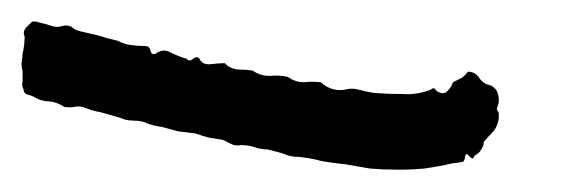

<svg xmlns="http://www.w3.org/2000/svg" viewBox="-508 -10 528 176"><path d="M-478.5 9.8Q-478.5 9.8 -477.5 9.8Q-476.6 9.8 -475.6 9.8Q-473.6 9.8 -471.7 10.7Q-466.8 11.7 -460.9 13.7Q-456.1 15.6 -450.2 13.7Q-446.3 12.7 -442.4 14.6Q-439.5 17.6 -434.6 18.6Q-426.8 20.5 -418 22.5Q-409.2 25.4 -400.4 27.3Q-394.5 30.3 -388.7 31.2Q-381.8 32.2 -375 32.2Q-371.1 32.2 -370.1 36.1Q-369.1 41 -365.2 39.1Q-358.4 34.2 -351.6 38.1Q-343.8 42 -336.9 43.9Q-334 46.9 -331.1 43.9Q-327.1 41 -325.2 43.9Q-322.3 49.8 -314.5 48.8Q-307.6 47.9 -301.8 47.9Q-297.9 52.7 -290 53.7Q-283.2 53.7 -276.4 54.7Q-269.5 59.6 -260.7 59.6Q-252 58.6 -244.1 60.5Q-237.3 65.4 -229.5 65.4Q-221.7 64.5 -213.9 65.4Q-210 69.3 -204.1 71.3Q-198.2 73.2 -192.4 72.3Q-185.5 70.3 -178.7 72.3Q-171.9 74.2 -165 75.2Q-152.3 76.2 -138.7 76.2Q-126 77.1 -113.3 72.3Q-111.3 70.3 -109.4 71.3Q-108.4 73.2 -106.4 74.2Q-100.6 77.1 -97.7 73.2Q-93.8 69.3 -92.8 65.4Q-88.9 63.5 -85 61.5Q-82 59.6 -79.1 55.7Q-73.2 55.7 -69.3 60.5Q-66.4 65.4 -61.5 67.4Q-55.7 68.4 -52.7 73.2Q-50.8 77.1 -50.8 81.1Q-50.8 82 -50.8 83Q-50.8 85 -51.8 86.9Q-51.8 87.9 -52.7 89.8Q-51.8 91.8 -50.8 93.8Q-50.8 96.7 -50.8 98.6Q-51.8 105.5 -55.7 110.4Q-60.5 115.2 -64.5 120.1Q-64.5 124 -67.4 127.9Q-69.3 130.9 -73.2 132.8Q-74.2 137.7 -78.1 132.8Q-81.1 128.9 -82 134.8Q-82 138.7 -85.9 138.7Q-89.8 139.6 -92.8 139.6Q-105.5 142.6 -119.1 144.5Q-128.9 145.5 -138.7 145.5Q-142.6 145.5 -145.5 145.5Q-157.2 145.5 -168.9 144.5Q-179.7 142.6 -191.4 140.6Q-202.1 139.6 -212.9 137.7Q-223.6 134.8 -234.4 133.8Q-242.2 133.8 -248 130.9Q-254.9 128.9 -262.7 127Q-268.6 127 -274.4 125Q-280.3 123 -287.1 123Q-292 124 -295.9 122.1Q-299.8 120.1 -303.7 118.2Q-310.5 117.2 -316.4 116.2Q-323.2 114.3 -329.1 112.3Q-337.9 111.3 -344.7 110.4Q-351.6 108.4 -359.4 106.4Q-366.2 105.5 -372.1 103.5Q-377.9 100.6 -384.8 100.6Q-389.6 100.6 -393.6 99.6Q-398.4 97.7 -402.3 96.7Q-409.2 94.7 -416 92.8Q-422.9 91.8 -429.7 88.9Q-434.6 86.9 -439.5 87.9Q-444.3 88.9 -449.2 87.9Q-455.1 84 -461.9 83Q-468.8 83 -474.6 80.1Q-477.5 78.1 -481.4 77.1Q-486.3 76.2 -486.3 72.3Q-488.3 68.4 -487.3 64.5Q-487.3 59.6 -487.3 55.7Q-488.3 51.8 -488.3 47.9Q-487.3 43 -487.3 39.1Q-485.4 31.2 -485.4 23.4Q-487.3 19.5 -484.4 15.6Q-481.4 12.7 -478.5 9.8Q-478.5 9.8 -478.5 9.8Q-478.5 9.8 -478.5 9.8Z"/></svg>

Font: YzWr
Style: Regular
Weight: 400
Version: Version 1.0